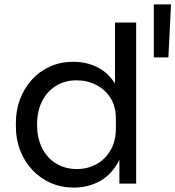

<svg xmlns="http://www.w3.org/2000/svg" viewBox="-20 -832 795 870"><path d="M315 18Q258 18 210 -3Q162 -24 126.5 -62Q91 -100 71.5 -150Q52 -200 52 -258V-276Q52 -333 71 -383Q90 -433 124.5 -471Q159 -509 206.5 -530.5Q254 -552 312 -552Q373 -552 423 -526.5Q473 -501 505 -447Q537 -393 541 -307L501 -371V-730H597V0H521V-237H549Q545 -146 511 -89.5Q477 -33 425.5 -7.5Q374 18 315 18ZM328 -66Q377 -66 417 -88Q457 -110 481 -151.5Q505 -193 505 -249V-295Q505 -350 480.5 -388.5Q456 -427 415.5 -447.5Q375 -468 327 -468Q274 -468 233.5 -443Q193 -418 170.5 -373Q148 -328 148 -267Q148 -206 171 -160.5Q194 -115 235 -90.5Q276 -66 328 -66ZM743 -572H677V-812H755Z"/></svg>

Font: Sora Variable
Style: Regular
Weight: 400
Designer: Jonathan Barnbrook, Julián Moncada
Foundry: Barnbrook Fonts
Version: Version 2.000